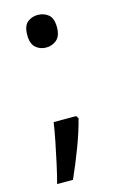

<svg xmlns="http://www.w3.org/2000/svg" viewBox="-108 -598 484 774"><g transform="rotate(-15 134.0 -210.5)"><path d="M70 -482Q70 -520 88 -535Q106 -550 131 -550Q157 -550 175.5 -535Q194 -520 194 -482Q194 -446 175.5 -430Q157 -414 131 -414Q106 -414 88 -430Q70 -446 70 -482ZM183 -105Q170 -53 145.5 11.5Q121 76 97 129H31Q41 91 50.5 47.5Q60 4 68.5 -38.5Q77 -81 82 -116H176Z"/></g></svg>

Font: Noto Sans Indic Siyaq Numbers
Style: Regular
Weight: 400
Designer: Monotype Design Team
Foundry: Monotype Imaging Inc.
Version: Version 2.002; ttfautohint (v1.8.4.7-5d5b)